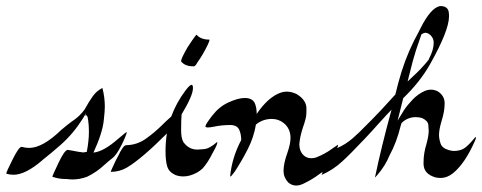

<svg xmlns="http://www.w3.org/2000/svg" viewBox="-64 -563 1552 618"><path d="M169.4 14.6Q160.2 14.6 150.9 13.2H146Q125.5 13.2 104.5 5.9Q104.5 2.9 124.3 -38.8Q144 -80.6 154.3 -80.6L171.4 -77.6Q187.5 -74.2 204.1 -72.3Q209.5 -72.8 215.3 -74.2Q222.2 -109.4 222.2 -140.1Q222.2 -158.7 219.7 -177.2Q219.2 -177.2 219.2 -179Q219.2 -180.7 218.3 -184.6Q217.3 -188.5 216.1 -190.2Q214.8 -191.9 213.4 -191.9Q212.4 -191.9 210.4 -190.4Q212.9 -197.3 212.9 -198.2V-198.7Q212.4 -198.7 202.1 -180.7Q172.4 -133.3 131.8 -97.2Q103 -71.8 72.8 -47.9Q71.8 -47.4 71.3 -46.4Q17.6 -0.5 -20.5 -0.5Q-31.7 -0.5 -43.9 -3.9Q-43.9 -9.3 -23.9 -48.8Q-3.4 -90.3 5.4 -90.3H5.9Q18.1 -86.9 29.8 -86.9Q73.2 -86.9 132.8 -144.5Q151.9 -160.6 165 -170.4Q192.4 -188 208.5 -210.9Q223.1 -237.3 235.1 -253.9Q247.1 -270.5 265.6 -279.8Q273.4 -250.5 273.4 -219.2Q273.4 -205.6 270 -175.3Q265.6 -134.3 236.8 -71.8Q270 -75.2 316.9 -116.7Q342.3 -138.2 344.2 -138.2V-137.7Q344.2 -134.8 337.9 -119.1L331.5 -105L326.7 -95.2Q311 -64 297.9 -54Q284.7 -43.9 272.5 -32.7Q247.1 -8.8 216.3 5.9Q192.9 14.6 169.4 14.6Z M525.9 4.9Q513.2 4.9 501 0.5Q480 -8.8 474.4 -26.9Q468.8 -44.9 468.8 -76.2Q468.8 -105.5 473.1 -133.3Q392.1 -52.2 345.7 -24.4Q321.3 -9.8 292.5 -9.8Q292.5 -12.7 309.1 -47.4L315.9 -60.1Q332.5 -95.7 342.3 -95.7Q377 -96.2 405.8 -116.7Q434.6 -137.2 459.5 -162.1Q469.7 -172.4 487.3 -188Q502.9 -231.4 533.2 -272Q546.9 -290 552.7 -290Q557.1 -290 557.1 -279.3Q557.1 -255.4 520.5 -194.8Q519 -179.7 519 -143.6Q519 -118.7 525.9 -106.4Q543 -81.5 571.3 -81.5Q574.7 -81.5 592.5 -83Q610.4 -84.5 634.3 -105.5H635.3Q635.7 -105.5 635.7 -105Q635.7 -97.2 621.1 -71.8Q604 -37.6 587.4 -20Q570.8 -4.9 546.9 2Q536.1 4.9 525.9 4.9ZM560.1 -349.6H557.1Q531.7 -349.6 519 -365.2V-366.7Q519 -375 539.6 -410.6Q540.5 -411.6 544.7 -418.2Q548.8 -424.8 554.2 -432.6Q566.9 -451.2 568.8 -451.2Q582 -435.5 609.9 -435.5Q610.4 -435.5 610.4 -434.6Q610.4 -432.1 606.4 -422.9Q606 -421.9 606 -421.4Q588.4 -385.3 570.3 -360.4Q570.3 -359.4 566.7 -354.5Q563 -349.6 560.1 -349.6Z M889.2 34.2Q875.5 34.2 863.8 24.4Q848.6 7.8 848.6 -12.7Q848.6 -37.1 861.3 -71.8Q871.1 -100.6 871.1 -118.7Q871.1 -149.4 849.1 -167Q832.5 -180.2 811 -180.2Q781.7 -180.2 759.8 -162.1Q752.9 -121.6 734.4 -84.7Q715.8 -47.9 692.4 -11.7Q680.2 5.4 677.2 5.4Q676.8 5.4 676.8 3.9Q682.6 -55.7 712.4 -112.3Q712.4 -131.8 705.6 -146.2Q698.7 -160.6 676.3 -160.6Q650.4 -160.6 624.5 -155.3Q612.3 -152.8 605.5 -152.8Q597.2 -152.8 597.2 -156.2Q597.2 -162.6 619.4 -191.2Q641.6 -219.7 670.4 -232.9Q702.1 -247.6 723.6 -247.6Q748 -247.6 755.9 -231.4Q762.2 -217.8 762.2 -196.3Q799.3 -251 840.3 -265.1Q849.6 -268.1 858.9 -268.1Q875 -268.1 891.6 -259.8Q922.4 -240.7 922.4 -213.4Q922.4 -212.4 922.1 -197.5Q921.9 -182.6 910.6 -151.4Q901.4 -123 899.4 -98.6Q899.9 -74.7 914.6 -62Q924.3 -53.7 938 -53.7Q945.3 -53.7 953.6 -56.2Q982.4 -67.4 1007.3 -85.9Q1023.4 -97.2 1024.4 -97.2Q1024.4 -92.8 1018.1 -77.6Q1015.6 -72.8 1014.2 -68.8Q994.1 -23.9 978 -12.2Q972.2 -8.8 964.4 -2.9Q941.4 14.6 912.6 28.3Q900.4 34.2 889.2 34.2Z M1353 9.8Q1345.2 9.8 1336.9 7.8Q1299.8 -3.4 1299.3 -35.2V-40.5Q1299.3 -69.8 1308.6 -99.1Q1315.9 -126 1315.9 -141.6Q1315.9 -147.5 1314.7 -160.9Q1313.5 -174.3 1294.4 -183.1Q1284.2 -186 1274.4 -186Q1247.6 -186 1228.5 -167L1225.6 -157.7Q1212.4 -104 1189.9 -63Q1176.3 -29.3 1150.4 0.5Q1144 7.8 1143.6 7.8Q1143.1 7.8 1143.1 7.3Q1163.6 -90.8 1196.3 -210Q1184.6 -198.2 1151.9 -162.1Q1131.8 -139.2 1110.8 -117.2Q1061.5 -64.9 1037.1 -43Q1007.3 -15.6 971.2 0Q977.5 -21.5 992.2 -45.9Q994.1 -48.8 996.1 -53.7Q1010.3 -81.1 1021.5 -86.4Q1048.3 -98.1 1070.6 -117.4Q1092.8 -136.7 1113.3 -158.2Q1124.5 -169.9 1136.2 -181.2Q1152.3 -196.8 1208.5 -258.8Q1217.3 -295.9 1228.5 -332.5Q1250 -400.4 1284.7 -462.4L1290 -473.1Q1322.8 -538.1 1352.5 -543.5H1353.5Q1377.4 -543.5 1380.4 -523.9Q1381.3 -517.6 1381.3 -510.3Q1381.3 -464.8 1319.8 -355.5Q1287.6 -298.8 1233.9 -247.1L1215.8 -174.8Q1226.1 -192.4 1236.3 -208.3Q1246.6 -224.1 1263.9 -242.2Q1281.2 -260.3 1302.7 -270Q1313 -274.4 1323.2 -274.4Q1333.5 -274.4 1344.2 -269.5Q1367.2 -255.4 1367.2 -230.5Q1367.2 -204.1 1357.4 -173.8Q1349.1 -146 1349.1 -128.9Q1349.1 -116.2 1354 -101.3Q1358.9 -86.4 1379.9 -80.1Q1389.2 -77.1 1398.4 -77.1Q1418 -77.6 1430.2 -85.7Q1442.4 -93.8 1458 -112.3Q1465.3 -121.6 1467.3 -121.6Q1468.3 -121.6 1468.3 -120.6Q1468.3 -117.7 1464.4 -108.9Q1432.6 -36.6 1394 -5.4Q1375.5 9.8 1353 9.8ZM1248 -300.8 1265.6 -317.4Q1291.5 -340.8 1314.9 -369.6Q1314.9 -370.1 1315.4 -370.1L1317.4 -375Q1332 -402.8 1332 -425.8Q1332 -439.5 1321.8 -449.7Q1313 -457.5 1305.7 -457.5Q1300.3 -457.5 1292.5 -452.6L1286.6 -435.5Q1273.9 -400.4 1264.2 -364.7Q1256.3 -332.5 1248 -300.8Z"/></svg>

Font: Terrible Cursive
Style: Regular
Weight: 400
Designer: GGBotNet
Foundry: GGBotNet
Version: 1.00